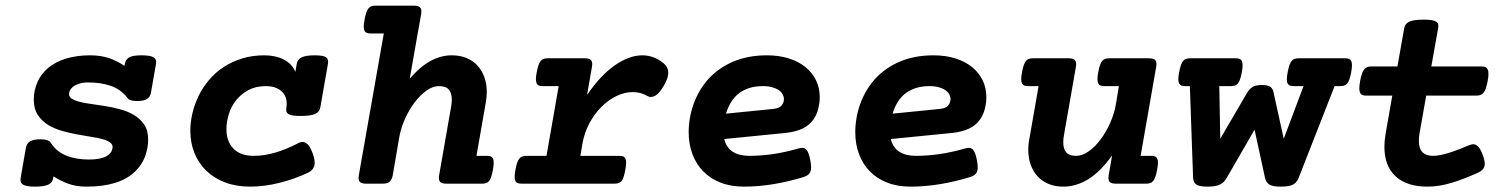

<svg xmlns="http://www.w3.org/2000/svg" viewBox="-20 -661 5436 691"><path d="M171.4 -20Q168.9 -3.4 153.3 3.7Q137.7 10.7 106.4 10.7Q75.2 10.7 63.2 3.7Q51.3 -3.4 54.2 -20L73.2 -128.9Q76.2 -145.5 88.9 -152.6Q101.6 -159.7 125.5 -159.7Q141.6 -159.7 150.6 -156.2Q159.7 -152.8 163.6 -146Q173.8 -129.9 188.5 -118.4Q203.1 -106.9 220.7 -100.1Q238.3 -93.3 258.3 -90.1Q278.3 -86.9 299.3 -86.9Q324.7 -86.9 342 -91.1Q359.4 -95.2 369.6 -103Q378.4 -109.9 381.8 -117.9Q385.3 -126 385.3 -131.3Q385.3 -142.1 375.7 -148.7Q366.2 -155.3 349.6 -160.2Q331.1 -165 306.4 -168.9Q281.7 -172.9 255.1 -177.7Q228.5 -182.6 202.4 -190.2Q176.3 -197.8 154.8 -210.4Q131.3 -224.6 116.5 -246.8Q101.6 -269 101.6 -302.7Q101.6 -335 114.5 -365Q127.4 -395 153.8 -417Q181.6 -439.9 220.2 -450.9Q258.8 -461.9 303.7 -461.9Q343.3 -461.9 373.5 -451.4Q403.8 -440.9 427.7 -423.8L429.2 -431.2Q432.6 -447.8 445.3 -454.8Q458 -461.9 489.3 -461.9Q520.5 -461.9 532.5 -454.8Q544.4 -447.8 541.5 -431.2L523.4 -328.1Q520.5 -311.5 508.8 -304.4Q497.1 -297.4 473.1 -297.4Q446.8 -297.4 439.5 -307.6Q415 -339.4 379.4 -351.8Q343.8 -364.3 297.4 -364.3Q278.8 -364.3 265.4 -360.1Q252 -356 243.2 -349.1Q228.5 -337.4 228.5 -322.3Q228.5 -312 238 -305.9Q247.6 -299.8 263.2 -295.4Q281.2 -290.5 306.4 -287.1Q331.5 -283.7 358.4 -279.3Q385.3 -274.9 411.9 -267.8Q438.5 -260.7 460 -248.5Q483.4 -234.9 498.3 -213.6Q513.2 -192.4 513.2 -158.7Q513.2 -127.9 502 -97.7Q490.7 -67.4 466.8 -44.4Q438.5 -16.6 394.5 -2.9Q350.6 10.7 292 10.7Q253.9 10.7 225.1 0Q196.3 -10.7 172.4 -26.4Z M1047.9 -431.2Q1050.8 -447.8 1066.2 -454.8Q1081.5 -461.9 1112.8 -461.9Q1144 -461.9 1153.6 -454.8Q1163.1 -447.8 1160.2 -431.2L1132.8 -274.4Q1129.9 -257.8 1113.8 -250.7Q1097.7 -243.7 1062.5 -243.7Q1044.9 -243.7 1034.2 -245.4Q1023.4 -247.1 1017.8 -250.7Q1012.2 -254.4 1010.7 -260.3Q1009.3 -266.1 1010.7 -274.4Q1013.2 -289.6 1010.3 -303.2Q1007.3 -316.9 998 -327.6Q988.8 -338.4 973.6 -344.7Q958.5 -351.1 936.5 -351.1Q900.4 -351.1 873.8 -336.7Q847.2 -322.3 829.6 -300Q812 -277.8 803.5 -250.2Q794.9 -222.7 794.9 -196.3Q794.9 -151.4 820.6 -125.7Q846.2 -100.1 892.6 -100.1Q931.6 -100.1 972.9 -112.5Q1014.2 -125 1053.7 -146Q1069.3 -154.3 1082 -146Q1094.7 -137.7 1105 -109.9Q1115.7 -81.1 1111.3 -64.9Q1106.9 -48.8 1090.3 -40.5Q1042 -17.1 986.8 -3.2Q931.6 10.7 880.4 10.7Q830.1 10.7 790.3 -4.4Q750.5 -19.5 722.7 -46.4Q694.8 -73.2 679.9 -110.1Q665 -147 665 -189.9Q665 -222.2 672.9 -254.9Q680.7 -287.6 695.8 -317.9Q710.9 -348.1 733.4 -374.5Q755.9 -400.9 785.6 -420.2Q815.4 -439.5 851.8 -450.7Q888.2 -461.9 931.6 -461.9Q971.2 -461.9 1001.2 -446.8Q1031.2 -431.6 1043 -402.3Z M1454.6 -377.9Q1491.7 -420.9 1529.1 -441.4Q1566.4 -461.9 1606 -461.9Q1635.3 -461.9 1658.7 -452.4Q1682.1 -442.9 1698.2 -425.3Q1714.4 -407.7 1723.1 -383.5Q1731.9 -359.4 1731.9 -330.1Q1731.9 -321.3 1731 -311.8Q1730 -302.2 1728.5 -293L1694.8 -100.1H1732.4Q1740.7 -100.1 1746.1 -98.1Q1751.5 -96.2 1754.2 -90.6Q1756.8 -85 1756.8 -75.2Q1756.8 -65.4 1753.9 -49.8Q1751 -34.2 1747.8 -24.4Q1744.6 -14.6 1740 -9.3Q1735.4 -3.9 1729.2 -2Q1723.1 0 1714.8 0H1585.9Q1569.3 0 1563.5 -7.1Q1557.6 -14.2 1560.5 -30.8L1603 -273.9Q1606 -289.1 1606 -302.2Q1606 -325.7 1595.5 -338.4Q1585 -351.1 1559.6 -351.1Q1537.6 -351.1 1514.9 -335Q1492.2 -318.8 1472.2 -292.5Q1452.1 -266.1 1437.3 -232.7Q1422.4 -199.2 1416.5 -165L1393.6 -30.8Q1390.6 -14.2 1382.3 -7.1Q1374 0 1357.4 0H1296.9Q1280.3 0 1274.4 -7.1Q1268.6 -14.2 1271.5 -30.8L1361.3 -540.5H1314Q1305.7 -540.5 1300.3 -542.5Q1294.9 -544.4 1292 -549.8Q1289.1 -555.2 1289.1 -564.9Q1289.1 -574.7 1292 -590.3Q1294.9 -606 1298.3 -615.7Q1301.8 -625.5 1306.4 -631.1Q1311 -636.7 1317.1 -638.7Q1323.2 -640.6 1331.5 -640.6H1470.2Q1486.8 -640.6 1492.7 -633.5Q1498.5 -626.5 1495.6 -609.9Z M2085 -451.2Q2101.6 -451.2 2107.4 -444.1Q2113.3 -437 2110.4 -420.4L2092.8 -319.3Q2141.1 -390.1 2192.9 -426Q2244.6 -461.9 2292 -461.9Q2332.5 -461.9 2366.7 -434.6Q2383.8 -420.9 2385 -402.1Q2386.2 -383.3 2371.1 -356Q2354.5 -326.2 2338.9 -316.9Q2323.2 -307.6 2309.1 -315.9Q2285.2 -329.6 2257.3 -329.6Q2228 -329.6 2198.7 -315.4Q2169.4 -301.3 2144.3 -276.1Q2119.1 -251 2100.8 -216.6Q2082.5 -182.1 2075.7 -141.6L2068.8 -100.1H2209Q2217.3 -100.1 2222.7 -98.1Q2228 -96.2 2230.7 -90.6Q2233.4 -85 2233.4 -75.2Q2233.4 -65.4 2230.5 -49.8Q2227.5 -34.2 2224.4 -24.4Q2221.2 -14.6 2216.6 -9.3Q2211.9 -3.9 2205.8 -2Q2199.7 0 2191.4 0H1857.4Q1849.1 0 1843.5 -2Q1837.9 -3.9 1835.2 -9.3Q1832.5 -14.6 1832.3 -24.4Q1832 -34.2 1835 -49.8Q1837.9 -65.4 1841.3 -75.2Q1844.7 -85 1849.4 -90.6Q1854 -96.2 1860.4 -98.1Q1866.7 -100.1 1875 -100.1H1946.8L1990.7 -351.1H1933.6Q1925.3 -351.1 1919.9 -353Q1914.6 -355 1911.6 -360.4Q1908.7 -365.7 1908.7 -375.5Q1908.7 -385.3 1911.6 -400.9Q1914.6 -416.5 1918 -426.3Q1921.4 -436 1926 -441.7Q1930.7 -447.3 1936.8 -449.2Q1942.9 -451.2 1951.2 -451.2Z M2586.4 -160.6Q2593.8 -130.4 2616.7 -115.2Q2639.6 -100.1 2676.8 -100.1Q2716.3 -100.1 2760 -106.2Q2803.7 -112.3 2855 -127Q2863.3 -129.4 2869.6 -128.9Q2876 -128.4 2880.9 -123.8Q2885.7 -119.1 2889.4 -109.9Q2893.1 -100.6 2896 -85.9Q2898.9 -70.8 2899.2 -60.3Q2899.4 -49.8 2896.5 -42.7Q2893.6 -35.6 2887.5 -31.2Q2881.3 -26.9 2872.1 -23.9Q2820.3 -7.8 2765.1 1.5Q2710 10.7 2657.2 10.7Q2609.4 10.7 2572.3 -4.2Q2535.2 -19 2510 -45.2Q2484.9 -71.3 2471.7 -107.2Q2458.5 -143.1 2458.5 -185.1Q2458.5 -210.4 2462.9 -236.1Q2467.3 -261.7 2476.1 -286.4Q2484.9 -311 2498.3 -334Q2511.7 -356.9 2529.8 -377Q2566.9 -417.5 2619.9 -439.7Q2672.9 -461.9 2740.2 -461.9Q2783.2 -461.9 2818.4 -450.9Q2853.5 -439.9 2878.4 -419.9Q2903.3 -399.9 2916.7 -372.3Q2930.2 -344.7 2930.2 -311Q2930.2 -292.5 2925.3 -271.2Q2920.4 -250 2908.2 -231.9Q2894 -210.9 2869.1 -198.7Q2844.2 -186.5 2807.6 -182.6ZM2725.6 -351.1Q2675.3 -351.1 2641.6 -326.7Q2607.9 -302.2 2592.8 -252L2763.2 -269Q2785.2 -271.5 2793.2 -281.7Q2801.3 -292 2801.3 -304.7Q2801.3 -313 2796.9 -321.3Q2792.5 -329.6 2783.2 -336.2Q2773.9 -342.8 2759.5 -346.9Q2745.1 -351.1 2725.6 -351.1Z M3186 -160.6Q3193.4 -130.4 3216.3 -115.2Q3239.3 -100.1 3276.4 -100.1Q3315.9 -100.1 3359.6 -106.2Q3403.3 -112.3 3454.6 -127Q3462.9 -129.4 3469.2 -128.9Q3475.6 -128.4 3480.5 -123.8Q3485.4 -119.1 3489 -109.9Q3492.7 -100.6 3495.6 -85.9Q3498.5 -70.8 3498.8 -60.3Q3499 -49.8 3496.1 -42.7Q3493.2 -35.6 3487.1 -31.2Q3481 -26.9 3471.7 -23.9Q3419.9 -7.8 3364.7 1.5Q3309.6 10.7 3256.8 10.7Q3209 10.7 3171.9 -4.2Q3134.8 -19 3109.6 -45.2Q3084.5 -71.3 3071.3 -107.2Q3058.1 -143.1 3058.1 -185.1Q3058.1 -210.4 3062.5 -236.1Q3066.9 -261.7 3075.7 -286.4Q3084.5 -311 3097.9 -334Q3111.3 -356.9 3129.4 -377Q3166.5 -417.5 3219.5 -439.7Q3272.5 -461.9 3339.8 -461.9Q3382.8 -461.9 3418 -450.9Q3453.1 -439.9 3478 -419.9Q3502.9 -399.9 3516.4 -372.3Q3529.8 -344.7 3529.8 -311Q3529.8 -292.5 3524.9 -271.2Q3520 -250 3507.8 -231.9Q3493.7 -210.9 3468.8 -198.7Q3443.8 -186.5 3407.2 -182.6ZM3325.2 -351.1Q3274.9 -351.1 3241.2 -326.7Q3207.5 -302.2 3192.4 -252L3362.8 -269Q3384.8 -271.5 3392.8 -281.7Q3400.9 -292 3400.9 -304.7Q3400.9 -313 3396.5 -321.3Q3392.1 -329.6 3382.8 -336.2Q3373.5 -342.8 3359.1 -346.9Q3344.7 -351.1 3325.2 -351.1Z M3982.4 -101.6Q3939.5 -42 3896 -15.6Q3852.5 10.7 3806.6 10.7Q3777.3 10.7 3753.9 1Q3730.5 -8.8 3714.4 -26.1Q3698.2 -43.5 3689.5 -67.9Q3680.7 -92.3 3680.7 -121.6Q3680.7 -130.4 3681.4 -139.4Q3682.1 -148.4 3684.1 -158.2L3717.8 -351.1H3680.2Q3671.9 -351.1 3666.5 -353Q3661.1 -355 3658.2 -360.6Q3655.3 -366.2 3655.3 -376Q3655.3 -385.7 3658.2 -401.4Q3661.1 -417 3664.6 -426.8Q3668 -436.5 3672.6 -441.9Q3677.2 -447.3 3683.3 -449.2Q3689.5 -451.2 3697.8 -451.2H3826.7Q3843.3 -451.2 3849.1 -444.1Q3855 -437 3852.1 -420.4L3809.6 -177.2Q3806.6 -161.6 3806.6 -148.9Q3806.6 -125.5 3817.1 -112.8Q3827.6 -100.1 3853 -100.1Q3875 -100.1 3897.9 -116.2Q3920.9 -132.3 3940.7 -158.7Q3960.4 -185.1 3975.3 -218.3Q3990.2 -251.5 3996.1 -286.1L4006.8 -351.1H3954.6Q3946.3 -351.1 3940.9 -353Q3935.5 -355 3932.6 -360.6Q3929.7 -366.2 3929.7 -376Q3929.7 -385.7 3932.6 -401.4Q3935.5 -417 3939 -426.8Q3942.4 -436.5 3947 -441.9Q3951.7 -447.3 3957.8 -449.2Q3963.9 -451.2 3972.2 -451.2H4115.7Q4132.3 -451.2 4138.2 -444.1Q4144 -437 4141.1 -420.4L4085 -100.1H4122.6Q4130.9 -100.1 4136.2 -98.1Q4141.6 -96.2 4144.5 -90.8Q4147.5 -85.4 4147.5 -75.7Q4147.5 -65.9 4144.5 -50.3Q4141.6 -34.7 4138.2 -24.9Q4134.8 -15.1 4130.1 -9.5Q4125.5 -3.9 4119.4 -2Q4113.3 0 4105 0H3995.6Q3979 0 3973.1 -7.1Q3967.3 -14.2 3970.2 -30.8Z M4245.6 -351.1Q4237.3 -351.1 4231.9 -353Q4226.6 -355 4223.6 -360.4Q4220.7 -365.7 4220.7 -375.5Q4220.7 -385.3 4223.6 -400.9Q4226.6 -416.5 4230 -426.3Q4233.4 -436 4238 -441.7Q4242.7 -447.3 4248.8 -449.2Q4254.9 -451.2 4263.2 -451.2H4427.2Q4435.5 -451.2 4440.9 -449.2Q4446.3 -447.3 4449.2 -441.7Q4452.1 -436 4452.1 -426.3Q4452.1 -416.5 4449.2 -400.9Q4446.3 -385.3 4442.9 -375.5Q4439.5 -365.7 4434.8 -360.4Q4430.2 -355 4424.1 -353Q4418 -351.1 4409.7 -351.1H4368.2L4371.6 -161.6L4468.3 -327.1Q4475.6 -339.8 4487.1 -347.4Q4498.5 -355 4520 -355Q4542 -355 4551 -349.1Q4560.1 -343.3 4563 -330.6L4600.1 -161.6L4671.4 -351.1H4636.2Q4627.9 -351.1 4622.6 -353Q4617.2 -355 4614.3 -360.4Q4611.3 -365.7 4611.3 -375.5Q4611.3 -385.3 4614.3 -400.9Q4617.2 -416.5 4620.6 -426.3Q4624 -436 4628.7 -441.7Q4633.3 -447.3 4639.4 -449.2Q4645.5 -451.2 4653.8 -451.2H4820.8Q4829.1 -451.2 4834.5 -449.2Q4839.8 -447.3 4842.8 -441.7Q4845.7 -436 4845.7 -426.3Q4845.7 -416.5 4842.8 -400.9Q4839.8 -385.3 4836.4 -375.5Q4833 -365.7 4828.4 -360.4Q4823.7 -355 4817.6 -353Q4811.5 -351.1 4803.2 -351.1H4783.2L4653.8 -21Q4647 -3.4 4633.1 3.7Q4619.1 10.7 4589.4 10.7Q4559.6 10.7 4547.9 2.9Q4536.1 -4.9 4532.7 -21L4495.1 -194.3L4395 -21Q4390.1 -12.7 4384.5 -6.8Q4378.9 -1 4370.8 2.9Q4362.8 6.8 4352.1 8.8Q4341.3 10.7 4326.7 10.7Q4296.9 10.7 4285.9 3.4Q4274.9 -3.9 4273.9 -21L4262.2 -351.1Z M5131.3 -421.9H5312.5Q5320.8 -421.9 5326.2 -419.4Q5331.5 -417 5334.2 -411.1Q5336.9 -405.3 5336.9 -395Q5336.9 -384.8 5334 -369.1Q5331.1 -353.5 5327.6 -343.5Q5324.2 -333.5 5319.3 -327.6Q5314.5 -321.8 5308.3 -319.3Q5302.2 -316.9 5293.9 -316.9H5112.8L5088.9 -181.2Q5087.4 -173.8 5086.9 -167Q5086.4 -160.2 5086.4 -154.3Q5086.4 -126 5099.6 -113Q5112.8 -100.1 5137.7 -100.1Q5149.9 -100.1 5165.3 -103.3Q5180.7 -106.4 5197.5 -111.8Q5214.4 -117.2 5231.9 -124Q5249.5 -130.9 5266.6 -138.2Q5274.9 -141.6 5281.7 -141.8Q5288.6 -142.1 5294.7 -137.9Q5300.8 -133.8 5306.2 -125.2Q5311.5 -116.7 5316.9 -102.1Q5326.7 -74.7 5322.3 -61.5Q5317.9 -48.3 5300.3 -40Q5251.5 -17.6 5205.6 -3.4Q5159.7 10.7 5117.2 10.7Q5043 10.7 5002.7 -26.4Q4962.4 -63.5 4962.4 -133.3Q4962.4 -154.8 4966.8 -179.7L4990.7 -316.9H4896.5Q4888.2 -316.9 4882.8 -319.3Q4877.4 -321.8 4874.8 -327.6Q4872.1 -333.5 4872.1 -343.5Q4872.1 -353.5 4875 -369.1Q4877.9 -384.8 4881.3 -395Q4884.8 -405.3 4889.4 -411.1Q4894 -417 4900.4 -419.4Q4906.7 -421.9 4915 -421.9H5009.3L5033.7 -559.6Q5036.6 -576.2 5052.5 -583.3Q5068.4 -590.3 5103.5 -590.3Q5121.1 -590.3 5131.8 -588.6Q5142.6 -586.9 5148.4 -583.3Q5154.3 -579.6 5155.8 -573.7Q5157.2 -567.9 5155.8 -559.6Z"/></svg>

Font: Courier Prime
Style: Bold Italic
Weight: 700
Monospace: yes
Designer: Alan Dague-Greene
Foundry: Quote-Unquote Apps
Version: Version 1.202